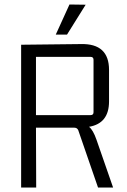

<svg xmlns="http://www.w3.org/2000/svg" viewBox="-20 -834 563 854"><path d="M228 -680 289 -814 361 -813 278 -680ZM141 0H74V-635L340 -638Q465 -641 465 -523V-383Q465 -285 376 -270Q394 -256 409 -213L483 0H416L328 -255Q323 -266 311 -266H140ZM383 -581H140V-322H383Q396 -322 396 -335V-568Q396 -581 383 -581Z"/></svg>

Font: Gemunu Libre Light
Style: Regular
Weight: 300
Designer: Puspanada Ekanayake, Sola Matas, Pathum Egodawatta, Kosala Senevirathne
Foundry: mooniak
Version: Version 1.100